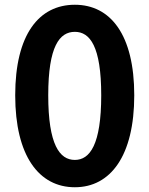

<svg xmlns="http://www.w3.org/2000/svg" viewBox="-20 -774 629 808"><path d="M295 14C445 14 545 -118 545 -373C545 -628 445 -754 295 -754C144 -754 44 -629 44 -373C44 -118 144 14 295 14ZM295 -101C231 -101 183 -165 183 -373C183 -580 231 -640 295 -640C358 -640 406 -580 406 -373C406 -165 358 -101 295 -101Z"/></svg>

Font: Noto Sans CJK KR Bold
Style: Regular
Weight: 700
Designer: Ryoko NISHIZUKA (kana & ideographs); Paul D. Hunt (Latin, Greek & Cyrillic); Wenlong ZHANG (bopomofo); Sandoll Communica
Foundry: Adobe Systems Incorporated
Version: Version 1.004;PS 1.004;hotconv 1.0.82;makeotf.lib2.5.63406